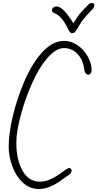

<svg xmlns="http://www.w3.org/2000/svg" viewBox="-20 -1247 650 1282"><path d="M38 -268Q38 -354 65 -469.5Q92 -585 141 -700Q193 -823 262.5 -898.5Q332 -974 407 -974Q457 -974 499.5 -944Q542 -914 567 -867.5Q592 -821 592 -776Q590 -762 584 -755Q578 -748 570 -748Q560 -748 552 -758Q544 -768 542 -786Q534 -849 497 -887.5Q460 -926 406 -926Q352 -926 290 -852Q238 -790 191.5 -685Q145 -580 117 -471.5Q89 -363 89 -293Q89 -182 130 -108Q171 -34 248 -34Q308 -34 385 -90L402 -102Q406 -105 420 -115Q434 -125 441 -125Q458 -125 458 -107Q458 -96 448.5 -87Q439 -78 419 -65Q399 -51 397 -49Q312 15 240 15Q177 15 131 -29Q85 -73 61.5 -139Q38 -205 38 -268ZM429 -1065Q393 -1135 354 -1154Q351 -1156 342.5 -1160Q334 -1164 330.5 -1168Q327 -1172 327 -1179Q327 -1189 336 -1196.5Q345 -1204 358 -1204Q382 -1204 412 -1171Q442 -1138 470 -1091Q496 -1135 512 -1154.5Q528 -1174 573 -1219Q583 -1227 592 -1227Q610 -1227 610 -1210Q610 -1200 602 -1190Q554 -1141 537.5 -1120Q521 -1099 497 -1057Q488 -1040 480 -1032.5Q472 -1025 462 -1025Q454 -1025 448.5 -1031Q443 -1037 437.5 -1048Q432 -1059 429 -1065Z"/></svg>

Font: Bad Script
Style: Regular
Weight: 400
Italic angle: -10°
Designer: Roman Shchyukin (Gaslight Type Foundry), Cyreal (Charset Expansion)
Foundry: Gaslight
Version: Version 2.000